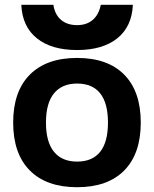

<svg xmlns="http://www.w3.org/2000/svg" viewBox="-20 -772 643 802"><path d="M302 10Q174 10 104.5 -60Q35 -130 35 -260Q35 -390 104.5 -460Q174 -530 302 -530Q430 -530 499 -460Q568 -390 568 -260Q568 -130 499 -60Q430 10 302 10ZM302 -97Q366 -97 398.5 -138Q431 -179 431 -260Q431 -341 398.5 -382Q366 -423 302 -423Q239 -423 205.5 -382Q172 -341 172 -260Q172 -179 205.5 -138Q239 -97 302 -97ZM302 -563Q195 -563 134 -612Q73 -661 69 -752H203Q209 -711 235 -689Q261 -667 302 -667Q342 -667 367.5 -689Q393 -711 401 -752H535Q531 -661 470 -612Q409 -563 302 -563Z"/></svg>

Font: M PLUS 1
Style: Bold
Weight: 700
Designer: Coji Morishita
Foundry: UNDERFOREST DESIGN
Version: Version 1.001